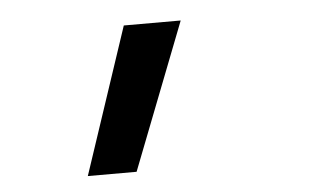

<svg xmlns="http://www.w3.org/2000/svg" viewBox="-34 -193 668 400"><g transform="rotate(-5 300.0 7.0)"><path d="M135 160H237L356 -146H237Z"/></g></svg>

Font: JetBrains Mono Medium
Style: Italic
Weight: 436
Italic angle: -9°
Monospace: yes
Designer: Philipp Nurullin, Konstantin Bulenkov
Foundry: JetBrains
Version: Version 2.305